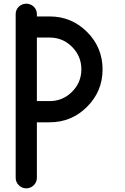

<svg xmlns="http://www.w3.org/2000/svg" viewBox="-20 -884 686 1052"><path d="M65.9 89.8C65.9 106 71.8 119.6 83 130.9C94.2 142.1 107.9 147.9 124 147.9C140.1 147.9 153.8 142.1 165 130.9C176.3 119.6 182.1 106 182.1 89.8V-213.9H252C332 -213.9 400.4 -242.2 457 -298.8C513.7 -355.5 542 -423.8 542 -503.9C542 -584 513.7 -652.3 457 -709C400.4 -765.6 332 -793.9 252 -793.9H182.1V-807.1C182.1 -838.9 155.8 -863.8 124 -863.8C92.3 -863.8 65.9 -838.9 65.9 -807.1ZM182.1 -678.2H252C300.3 -678.2 341.3 -661.1 375 -627C408.7 -593.3 425.8 -552.2 425.8 -503.9C425.8 -456.1 408.7 -415 374.5 -380.9C340.8 -347.2 299.8 -330.1 252 -330.1H182.1Z"/></svg>

Font: Nemoy
Style: Bold
Weight: 700
Designer: BSozoo
Foundry: BSozoo
Version: Version 001.000